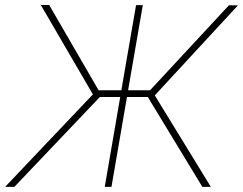

<svg xmlns="http://www.w3.org/2000/svg" viewBox="-62 -731 951 751"><path d="M516.1 -351.6H434.6L374 0H347.7L408.2 -351.6H328.6L-5.9 0H-42L301.3 -361.8L97.7 -711.4H130.4L323.7 -377.9H412.6L470.2 -710.9H496.6L439 -377.9H524.9L833.5 -710.4L868.7 -710L543.5 -357.9L762.7 0H729.5Z"/></svg>

Font: Roboto Thin
Style: Italic
Weight: 250
Italic angle: -12°
Designer: Google
Version: Version 2.134; 2016